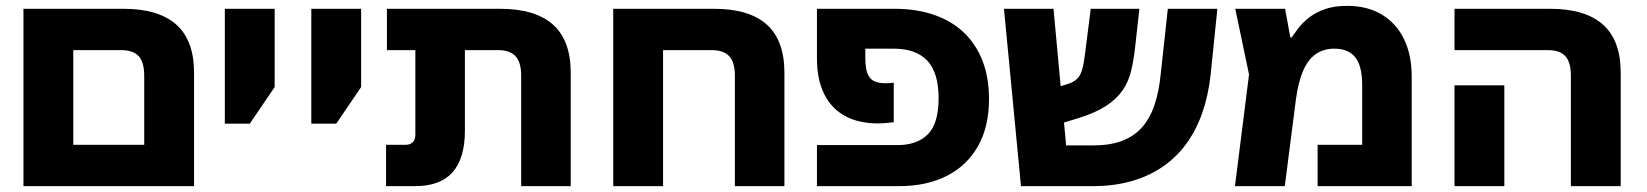

<svg xmlns="http://www.w3.org/2000/svg" viewBox="-20 -635 5619 655"><path d="M60 0V-605H401Q521 -605 581.5 -551Q642 -497 642 -387V0ZM230 -141H472V-376Q472 -423 453 -443.5Q434 -464 394 -464H230Z M747 -213V-605H917V-338L832 -213Z M1042 -213V-605H1212V-338L1127 -213Z M1758 0V-376Q1758 -423 1738.5 -443.5Q1719 -464 1679 -464H1300V-605H1686Q1806 -605 1866.5 -551Q1927 -497 1927 -387V0ZM1297 0V-141H1364Q1379 -141 1388 -149.5Q1397 -158 1397 -176V-565H1566V-189Q1566 -95 1524 -47.5Q1482 0 1396 0Z M2416 -605Q2536 -605 2596 -551Q2656 -497 2656 -387V0H2487V-376Q2487 -423 2467.5 -443.5Q2448 -464 2408 -464H2242V0H2072V-605Z M2767 0V-140H3041Q3109 -140 3145.5 -177Q3182 -214 3182 -300Q3182 -387 3143.5 -428Q3105 -469 3028 -469H2848V-605H3032Q3106 -605 3166 -584.5Q3226 -564 3268 -524Q3310 -484 3332 -427Q3354 -370 3354 -297Q3354 -203 3316.5 -136.5Q3279 -70 3210 -35Q3141 0 3047 0ZM2975 -214Q2909 -214 2862.5 -239.5Q2816 -265 2791.5 -314.5Q2767 -364 2767 -436V-605H2932V-438Q2932 -403 2939.5 -384Q2947 -365 2962.5 -358Q2978 -351 3000 -351Q3008 -351 3015 -351.5Q3022 -352 3029 -353V-218Q3019 -217 3004.5 -215.5Q2990 -214 2975 -214Z M3463 0 3405 -605H3574L3617 -139H3710Q3766 -139 3806.5 -154Q3847 -169 3874.5 -199Q3902 -229 3918 -275.5Q3934 -322 3940 -385L3964 -605H4133L4110 -380Q4102 -308 4081 -248.5Q4060 -189 4025.5 -142.5Q3991 -96 3944 -64.5Q3897 -33 3838 -16.5Q3779 0 3709 0ZM3523 -191 3517 -315 3624 -349Q3643 -355 3654.5 -366Q3666 -377 3672 -398.5Q3678 -420 3682 -455L3701 -605H3867L3853 -479Q3848 -432 3839 -394Q3830 -356 3809.5 -326.5Q3789 -297 3753 -273.5Q3717 -250 3659 -232Z M4576 -615Q4645 -615 4694.5 -585Q4744 -555 4770 -501Q4796 -447 4796 -373V0H4475V-141H4627V-344Q4627 -411 4603 -440Q4579 -469 4532 -469Q4496 -469 4469.5 -451Q4443 -433 4426 -394.5Q4409 -356 4401 -296L4363 0H4193L4241 -381L4194 -605H4364L4382 -507H4386Q4395 -520 4409 -538.5Q4423 -557 4445 -574.5Q4467 -592 4499 -603.5Q4531 -615 4576 -615Z M5339 0V-376Q5339 -423 5320 -443.5Q5301 -464 5261 -464H4942V-605H5268Q5388 -605 5448.5 -551Q5509 -497 5509 -387V0ZM4942 0V-344H5112V0Z"/></svg>

Font: Noto Sans Hebrew ExtraBold
Style: Regular
Weight: 800
Designer: Monotype Design Team
Foundry: Monotype Imaging Inc.
Version: Version 2.003